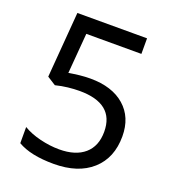

<svg xmlns="http://www.w3.org/2000/svg" viewBox="-132 -951 836 927"><g transform="rotate(20 286.0 -487.0)"><path d="M248 -125Q129 -125 63 -164V-247Q99 -225 150 -212.5Q201 -200 249 -200Q333 -200 379 -240Q425 -280 425 -354Q425 -499 246 -499Q218 -499 187 -495.5Q156 -492 124 -484L80 -512L107 -849H465V-769H182L165 -562Q193 -567 220.5 -570Q248 -573 275 -573Q387 -573 451 -517Q515 -461 515 -363Q515 -252 444 -188.5Q373 -125 248 -125Z"/></g></svg>

Font: Noto Naskh Arabic UI
Style: Regular
Weight: 400
Designer: Monotype Design Team, David Williams, Mohamad Dakak and Nizar Qandah
Foundry: Monotype Imaging Inc.
Version: Version 2.014